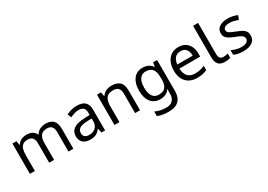

<svg xmlns="http://www.w3.org/2000/svg" viewBox="10 -1707 4100 2941"><g transform="rotate(-30 2060.0 -237.0)"><path d="M673 -546Q764 -546 809 -499.5Q854 -453 854 -349V0H767V-345Q767 -408 740.5 -440Q714 -472 658 -472Q580 -472 546.5 -427Q513 -382 513 -296V0H426V-345Q426 -387 414 -415.5Q402 -444 378 -458Q354 -472 316 -472Q262 -472 231 -449.5Q200 -427 186.5 -384Q173 -341 173 -278V0H85V-536H156L169 -463H174Q191 -491 215.5 -509.5Q240 -528 270 -537Q300 -546 332 -546Q394 -546 435.5 -524Q477 -502 496 -456H501Q528 -502 574.5 -524Q621 -546 673 -546Z M1223 -545Q1321 -545 1368 -502Q1415 -459 1415 -365V0H1351L1334 -76H1330Q1307 -47 1282.5 -27.5Q1258 -8 1226.5 1Q1195 10 1150 10Q1102 10 1063.5 -7Q1025 -24 1003 -59.5Q981 -95 981 -149Q981 -229 1044 -272.5Q1107 -316 1238 -320L1329 -323V-355Q1329 -422 1300 -448Q1271 -474 1218 -474Q1176 -474 1138 -461.5Q1100 -449 1067 -433L1040 -499Q1075 -518 1123 -531.5Q1171 -545 1223 -545ZM1249 -259Q1149 -255 1110.5 -227Q1072 -199 1072 -148Q1072 -103 1099.5 -82Q1127 -61 1170 -61Q1238 -61 1283 -98.5Q1328 -136 1328 -214V-262Z M1839 -546Q1935 -546 1984 -499.5Q2033 -453 2033 -349V0H1946V-343Q1946 -408 1917 -440Q1888 -472 1826 -472Q1737 -472 1703 -422Q1669 -372 1669 -278V0H1581V-536H1652L1665 -463H1670Q1688 -491 1714.5 -509.5Q1741 -528 1773 -537Q1805 -546 1839 -546Z M2389 -546Q2442 -546 2484.5 -526Q2527 -506 2557 -465H2562L2574 -536H2644V9Q2644 85 2618 136.5Q2592 188 2539 214Q2486 240 2404 240Q2346 240 2297.5 231.5Q2249 223 2211 206V125Q2249 145 2300 156Q2351 167 2409 167Q2478 167 2517.5 126.5Q2557 86 2557 16V-5Q2557 -17 2558 -39.5Q2559 -62 2560 -71H2556Q2528 -30 2486.5 -10Q2445 10 2390 10Q2286 10 2227.5 -63Q2169 -136 2169 -267Q2169 -395 2227.5 -470.5Q2286 -546 2389 -546ZM2401 -472Q2356 -472 2324.5 -448Q2293 -424 2276.5 -378Q2260 -332 2260 -266Q2260 -167 2296.5 -114.5Q2333 -62 2403 -62Q2444 -62 2473 -72.5Q2502 -83 2521 -105.5Q2540 -128 2549 -163Q2558 -198 2558 -246V-267Q2558 -340 2541.5 -385Q2525 -430 2490 -451Q2455 -472 2401 -472Z M3021 -546Q3090 -546 3139.5 -516Q3189 -486 3215.5 -431.5Q3242 -377 3242 -304V-251H2875Q2877 -160 2921.5 -112.5Q2966 -65 3046 -65Q3097 -65 3136.5 -74.5Q3176 -84 3218 -102V-25Q3177 -7 3137 1.5Q3097 10 3042 10Q2966 10 2907.5 -21Q2849 -52 2816.5 -113.5Q2784 -175 2784 -264Q2784 -352 2813.5 -415Q2843 -478 2896.5 -512Q2950 -546 3021 -546ZM3020 -474Q2957 -474 2920.5 -433.5Q2884 -393 2877 -321H3150Q3150 -367 3136 -401Q3122 -435 3093.5 -454.5Q3065 -474 3020 -474Z M3536 10Q3492 10 3457.5 -4.5Q3423 -19 3403 -55.5Q3383 -92 3383 -157V-714H3472V-165Q3472 -117 3490.5 -93Q3509 -69 3549 -69Q3571 -69 3594.5 -72.5Q3618 -76 3631 -80V-6Q3617 1 3589.5 5.5Q3562 10 3536 10Z M4075 -148Q4075 -96 4049 -61Q4023 -26 3975 -8Q3927 10 3861 10Q3805 10 3764.5 1Q3724 -8 3693 -24V-104Q3725 -88 3770.5 -74.5Q3816 -61 3863 -61Q3930 -61 3960 -82.5Q3990 -104 3990 -140Q3990 -160 3979 -176Q3968 -192 3939.5 -208Q3911 -224 3858 -244Q3806 -264 3769 -284Q3732 -304 3712 -332Q3692 -360 3692 -404Q3692 -472 3747.5 -509Q3803 -546 3893 -546Q3942 -546 3984.5 -536.5Q4027 -527 4064 -510L4034 -440Q4000 -454 3963 -464Q3926 -474 3887 -474Q3833 -474 3804.5 -456.5Q3776 -439 3776 -409Q3776 -387 3789 -371.5Q3802 -356 3832.5 -341.5Q3863 -327 3914 -307Q3965 -288 4001 -268Q4037 -248 4056 -219.5Q4075 -191 4075 -148Z"/></g></svg>

Font: lgurmukhi85
Style: Book
Weight: 400
Designer: Jelle Bosma - Monotype Design Team
Foundry: Monotype Imaging Inc.
Version: Version 2.003